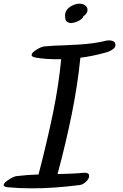

<svg xmlns="http://www.w3.org/2000/svg" viewBox="-51 -1069 671 1051"><path d="M547 -848Q561 -848 571 -842Q581 -836 581 -823Q581 -808 563.5 -797Q546 -786 526 -781Q454 -761 389 -753Q374 -604 342.5 -447.5Q311 -291 264 -116Q358 -118 404 -123Q437 -126 437 -106Q437 -91 420 -74.5Q403 -58 384 -56Q245 -38 122 -38Q55 -38 -9 -44Q-31 -47 -31 -56Q-31 -68 -2.5 -86Q26 -104 40 -105Q98 -112 160 -114Q208 -299 239 -449.5Q270 -600 284 -745Q204 -743 143 -754Q122 -758 122 -768Q122 -781 149.5 -797.5Q177 -814 192 -815Q248 -820 301 -821L356 -824H363Q465 -829 533 -847Q537 -848 547 -848ZM427 -1023Q428 -1020 428 -1015Q428 -1003 419 -992Q415 -986 406 -981Q400 -962 367 -949Q349 -943 338 -943L330 -944Q324 -945 317 -949Q310 -953 309 -958Q305 -969 305 -983Q305 -996 309 -1005Q318 -1024 339.5 -1036Q361 -1048 383 -1049Q398 -1049 410.5 -1042.5Q423 -1036 427 -1023Z"/></svg>

Font: Sedgwick Ave
Style: Regular
Weight: 400
Designer: Kevin Burke, Pedro Vergani
Foundry: Google, Inc.
Version: Version 1.000